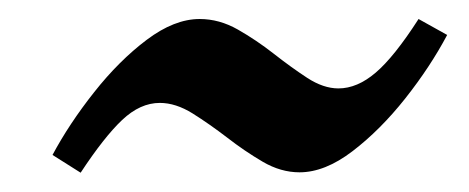

<svg xmlns="http://www.w3.org/2000/svg" viewBox="-20 -386 489 200"><path d="M445.8 -349.6Q428.2 -316.4 402.1 -283.4Q376 -250.5 347.2 -228.5Q318.4 -206.5 292 -206.5Q272.5 -206.5 253.7 -217.5Q234.9 -228.5 216.6 -242.7Q198.2 -256.8 180.7 -267.8Q163.1 -278.8 146.5 -278.8Q126 -278.8 107.2 -261Q88.4 -243.2 64 -206.1L34.7 -224.6Q52.2 -257.3 78.1 -290Q104 -322.8 132.8 -344.5Q161.6 -366.2 188 -366.2Q208.5 -366.2 227.8 -355.2Q247.1 -344.2 265.1 -330.1Q283.2 -315.9 300 -304.9Q316.9 -293.9 332.5 -293.9Q352.1 -293.9 371.3 -310.3Q390.6 -326.7 416 -366.2Z"/></svg>

Font: Dai Banna SIL SemiBold
Style: Italic
Weight: 600
Italic angle: -11°
Designer: Victor Gaultney
Foundry: SIL International
Version: Version 4.000